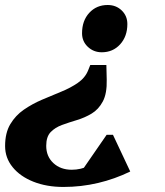

<svg xmlns="http://www.w3.org/2000/svg" viewBox="-42 -531 655 761"><path d="M379.6 -273.4 381 -215.4Q382.4 -160.4 365.5 -128.8Q348.6 -97.2 321.2 -80.8Q293.8 -64.4 262.7 -55.1Q231.6 -45.8 204.1 -35.8Q176.6 -25.8 158.9 -7.5Q141.2 10.8 141.2 47Q141.2 89 169.6 115.4Q198 141.8 242.4 141.8Q278.8 141.8 311.3 125.7Q343.8 109.6 370.8 79.4L352.2 168.2H266.8L380.6 3.4H405.8L474.2 148.8Q413 178.6 346.4 194.3Q279.8 210 209.6 210Q142.8 210 90.4 189.2Q38 168.4 8.1 131.6Q-21.8 94.8 -21.8 48Q-21.8 -4.2 -1.2 -38.8Q19.4 -73.4 52.4 -96.2Q85.4 -119 124.3 -135.7Q163.2 -152.4 200.4 -167.5Q237.6 -182.6 266.7 -202.7Q295.8 -222.8 307.6 -252.8L315.8 -273.4ZM384.8 -511.2Q418 -511.2 440.4 -489.6Q462.8 -468 462.8 -435.8Q462.8 -386.8 434.2 -355.3Q405.6 -323.8 361.2 -323.8Q329 -323.8 306.1 -345.4Q283.2 -367 283.2 -399.2Q283.2 -449 311.8 -480.1Q340.4 -511.2 384.8 -511.2Z"/></svg>

Font: Platypi Light
Style: Italic
Weight: 300
Italic angle: -13°
Designer: David Sargent
Foundry: Bolt Cutter Type
Version: Version 1.200